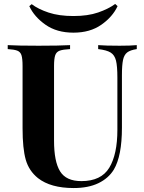

<svg xmlns="http://www.w3.org/2000/svg" viewBox="-20 -936 729 970"><path d="M671 -688Q638 -683 622.5 -671Q607 -659 601.5 -633Q596 -607 596 -556V-291Q596 -148 555 -79Q528 -35 477 -10.5Q426 14 352 14Q236 14 172 -36Q126 -73 110 -129.5Q94 -186 94 -288V-602Q94 -640 88.5 -657Q83 -674 67.5 -680Q52 -686 19 -688V-708Q70 -705 175 -705Q279 -705 334 -708V-688Q298 -686 281.5 -680Q265 -674 259 -657Q253 -640 253 -602V-225Q253 -120 283.5 -70.5Q314 -21 391 -21Q491 -21 532 -88.5Q573 -156 573 -280V-544Q573 -602 566 -630Q559 -658 539 -670.5Q519 -683 476 -688V-708Q514 -705 584 -705Q640 -705 671 -708ZM574 -905Q549 -851 492 -811Q435 -771 351 -771Q267 -771 210 -811Q153 -851 128 -905L140 -915Q173 -890 225.5 -872.5Q278 -855 351 -855Q424 -855 476 -873Q528 -891 562 -916Z"/></svg>

Font: Playfair Display SC
Style: Bold
Weight: 700
Designer: Claus Eggers Sørensen
Foundry: Claus Eggers Sørensen
Version: Version 1.200; ttfautohint (v1.6)